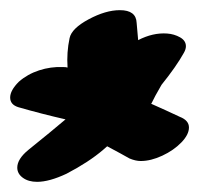

<svg xmlns="http://www.w3.org/2000/svg" viewBox="-20 -785 392 378"><path d="M14 -455Q14 -472 36 -490Q82 -527 109 -550Q61 -561 16 -574Q0 -579 0 -593Q0 -607 17 -624Q34 -639 57 -646.5Q80 -654 104 -653Q110 -653 113 -652Q111 -682 117 -710Q121 -729 154.5 -747Q188 -765 216 -765Q248 -765 249 -740L252 -706Q281 -721 309 -719Q323 -718 334.5 -711.5Q346 -705 346 -694Q346 -688 342 -681Q327 -654 298 -618Q284 -594 278 -581H277L306 -568L334 -555Q352 -548 352 -534Q352 -520 337 -504.5Q322 -489 299.5 -478.5Q277 -468 257 -468Q247 -468 235 -473Q228 -477 217 -483Q206 -489 191 -497L183 -490Q155 -466 111 -443Q77 -427 53 -427Q36 -427 25 -435Q14 -443 14 -455Z"/></svg>

Font: Sedgwick Ave Display
Style: Regular
Weight: 400
Designer: Kevin Burke, Pedro Vergani
Foundry: Google, Inc.
Version: Version 1.000